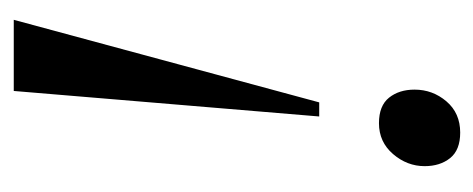

<svg xmlns="http://www.w3.org/2000/svg" viewBox="-230 -470 705 286"><g transform="rotate(-90 123.0 -327.5)"><path d="M92 -205 130 -660H236L113 -205ZM68 5Q42 5 30 -10Q18 -25 18 -48Q18 -74 36 -95Q54 -116 82 -116Q108 -116 120 -101Q132 -86 132 -63Q132 -36 114.5 -15.5Q97 5 68 5Z"/></g></svg>

Font: Spectral Medium
Style: Italic
Weight: 500
Italic angle: -10°
Designer: Jean-Baptiste Levee
Foundry: Production Type
Version: Version 2.001